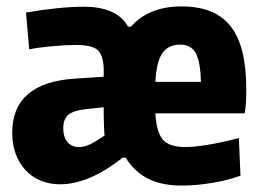

<svg xmlns="http://www.w3.org/2000/svg" viewBox="-20 -569 814 598"><path d="M547 9Q484 9 442 -12Q400 -33 371 -78H362Q257 5 167 5Q134 5 106.5 -6.5Q79 -18 59.5 -39Q40 -60 29 -89.5Q18 -119 18 -155Q18 -311 212 -324L303 -330V-357Q301 -399 283 -414Q265 -429 216 -429Q203 -429 183 -428Q163 -427 142 -425Q121 -423 101.5 -420.5Q82 -418 71 -415L61 -530Q167 -548 242 -548Q344 -548 379 -486H388Q443 -549 546 -549Q650 -549 698.5 -487Q747 -425 747 -293Q747 -264 746 -248.5Q745 -233 742 -216H464Q467 -158 487 -134.5Q507 -111 557 -111Q584 -111 627 -118Q670 -125 724 -139L729 -22Q692 -8 641.5 0.5Q591 9 547 9ZM227 -111Q244 -111 263.5 -121Q283 -131 306 -147Q305 -150 304.5 -162.5Q304 -175 303.5 -189.5Q303 -204 303 -217.5Q303 -231 303 -235L247 -229Q209 -225 193 -211.5Q177 -198 177 -170Q177 -142 190 -126.5Q203 -111 227 -111ZM606 -314Q604 -378 589.5 -404Q575 -430 541 -430Q504 -430 485.5 -403Q467 -376 464 -314Z"/></svg>

Font: Encode Sans Compressed
Style: ExtraBold
Weight: 800
Designer: Pablo Impallari, Andres Torresi
Foundry: Pablo Impallari, Andres Torresi
Version: Version 1.000; ttfautohint (v1.00) -l 8 -r 50 -G 200 -x 14 -